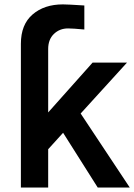

<svg xmlns="http://www.w3.org/2000/svg" viewBox="-20 -846 605 866"><path d="M74.2 0V-648.4Q74.2 -735.4 127 -780.8Q179.7 -826.2 263.7 -826.2Q285.2 -826.2 360.4 -821.3V-712.9Q308.6 -717.8 287.1 -717.8Q249 -717.8 223.1 -692.9Q197.3 -668 197.3 -625V-338.9L397.5 -563.5H552.7L343.8 -334L565.4 0H420.9L264.6 -247.1L197.3 -172.9V0Z"/></svg>

Font: Gothic A1
Style: Bold
Weight: 700
Version: Version 2.50